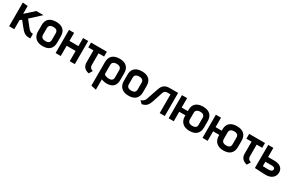

<svg xmlns="http://www.w3.org/2000/svg" viewBox="179 -1942 5449 3590"><g transform="rotate(30 2904.0 -147.5)"><path d="M387 -160 275 -301 492 -500H338L151 -331V-500L40 -512V0H151V-196L190 -226L279 -115Q301 -86 326 -60Q351 -34 382.5 -17Q414 0 456 0H497V-98H494Q478 -98 460.5 -103Q443 -108 425 -121Q407 -134 387 -160Z M972 -183V-320Q972 -413 918.5 -462.5Q865 -512 767 -512Q699 -512 651.5 -490.5Q604 -469 580 -427Q556 -385 556 -320V-183Q556 -130 578 -86.5Q600 -43 646.5 -16.5Q693 10 767 10Q871 10 921.5 -41.5Q972 -93 972 -183ZM860 -324V-177Q860 -155 851.5 -137Q843 -119 822.5 -108.5Q802 -98 767 -98Q730 -98 708 -109Q686 -120 677 -138.5Q668 -157 668 -177V-324Q668 -350 679 -367Q690 -384 711.5 -393Q733 -402 767 -402Q799 -402 819.5 -392.5Q840 -383 850 -365.5Q860 -348 860 -324Z M1348 -326H1154V-500H1043V0H1154V-221H1348V0H1458V-500H1348Z M1741 -148V-397H1861V-501H1519V-397H1631V-137Q1631 -108 1639 -82.5Q1647 -57 1663.5 -36.5Q1680 -16 1706 -2Q1732 12 1768 20L1814 -56Q1788 -64 1772 -75.5Q1756 -87 1748.5 -105Q1741 -123 1741 -148Z M2343 -168V-315Q2343 -407 2290.5 -457.5Q2238 -508 2140 -508Q2035 -508 1981 -459Q1927 -410 1927 -315V193L2038 217V-7Q2049 -2 2062.5 2.5Q2076 7 2090.5 10Q2105 13 2120 15Q2135 17 2150 17Q2213 17 2256 -3.5Q2299 -24 2321 -65Q2343 -106 2343 -168ZM2233 -318V-156Q2233 -133 2223.5 -116.5Q2214 -100 2195.5 -91Q2177 -82 2148 -82Q2133 -82 2114 -85Q2095 -88 2077.5 -94Q2060 -100 2049 -110Q2038 -120 2038 -133V-318Q2038 -345 2049.5 -362.5Q2061 -380 2083 -388.5Q2105 -397 2135 -397Q2167 -397 2189 -387.5Q2211 -378 2222 -360.5Q2233 -343 2233 -318Z M2825 -183V-320Q2825 -413 2771.5 -462.5Q2718 -512 2620 -512Q2552 -512 2504.5 -490.5Q2457 -469 2433 -427Q2409 -385 2409 -320V-183Q2409 -130 2431 -86.5Q2453 -43 2499.5 -16.5Q2546 10 2620 10Q2724 10 2774.5 -41.5Q2825 -93 2825 -183ZM2713 -324V-177Q2713 -155 2704.5 -137Q2696 -119 2675.5 -108.5Q2655 -98 2620 -98Q2583 -98 2561 -109Q2539 -120 2530 -138.5Q2521 -157 2521 -177V-324Q2521 -350 2532 -367Q2543 -384 2564.5 -393Q2586 -402 2620 -402Q2652 -402 2672.5 -392.5Q2693 -383 2703 -365.5Q2713 -348 2713 -324Z M3216 -500Q3166 -500 3133 -486Q3100 -472 3080.5 -449Q3061 -426 3049.5 -400Q3038 -374 3030 -350L2954 -126Q2943 -92 2929 -75Q2915 -58 2898 -49Q2881 -40 2859 -29L2915 24Q2960 14 2988.5 -3.5Q3017 -21 3037 -53.5Q3057 -86 3075 -141L3141 -342Q3149 -367 3161 -380.5Q3173 -394 3191 -399.5Q3209 -405 3234 -405H3290V-1H3400V-500Z M3537 -296V-205H3784V-296ZM4143 -183V-320Q4143 -413 4089.5 -462.5Q4036 -512 3938 -512Q3870 -512 3822.5 -490.5Q3775 -469 3751 -427Q3727 -385 3727 -320V-183Q3727 -130 3749 -86.5Q3771 -43 3817.5 -16.5Q3864 10 3938 10Q4041 10 4092 -41.5Q4143 -93 4143 -183ZM4030 -324V-177Q4030 -155 4022 -137Q4014 -119 3993.5 -108.5Q3973 -98 3937 -98Q3901 -98 3879 -109Q3857 -120 3847.5 -138.5Q3838 -157 3838 -177V-324Q3838 -350 3849.5 -367Q3861 -384 3882.5 -393Q3904 -402 3937 -402Q3970 -402 3990.5 -392.5Q4011 -383 4020.5 -365.5Q4030 -348 4030 -324ZM3483 0H3594V-500H3483Z M4269 -296V-205H4516V-296ZM4875 -183V-320Q4875 -413 4821.5 -462.5Q4768 -512 4670 -512Q4602 -512 4554.5 -490.5Q4507 -469 4483 -427Q4459 -385 4459 -320V-183Q4459 -130 4481 -86.5Q4503 -43 4549.5 -16.5Q4596 10 4670 10Q4773 10 4824 -41.5Q4875 -93 4875 -183ZM4762 -324V-177Q4762 -155 4754 -137Q4746 -119 4725.5 -108.5Q4705 -98 4669 -98Q4633 -98 4611 -109Q4589 -120 4579.5 -138.5Q4570 -157 4570 -177V-324Q4570 -350 4581.5 -367Q4593 -384 4614.5 -393Q4636 -402 4669 -402Q4702 -402 4722.5 -392.5Q4743 -383 4752.5 -365.5Q4762 -348 4762 -324ZM4215 0H4326V-500H4215Z M5155 -148V-397H5275V-501H4933V-397H5045V-137Q5045 -108 5053 -82.5Q5061 -57 5077.5 -36.5Q5094 -16 5120 -2Q5146 12 5182 20L5228 -56Q5202 -64 5186 -75.5Q5170 -87 5162.5 -105Q5155 -123 5155 -148Z M5593 -303H5456V-500H5345V-2Q5345 -2 5362.5 -1Q5380 0 5408.5 1.5Q5437 3 5469.5 5Q5502 7 5532 8Q5562 9 5584 9Q5651 9 5694.5 -14Q5738 -37 5759 -73.5Q5780 -110 5780 -151Q5780 -205 5754.5 -238.5Q5729 -272 5686.5 -287.5Q5644 -303 5593 -303ZM5571 -103Q5561 -103 5547.5 -103.5Q5534 -104 5518.5 -104.5Q5503 -105 5487 -105.5Q5471 -106 5456 -106V-201H5588Q5606 -201 5620 -198.5Q5634 -196 5644 -190Q5654 -184 5659 -175Q5664 -166 5664 -154Q5664 -135 5652.5 -124Q5641 -113 5620 -108Q5599 -103 5571 -103Z"/></g></svg>

Font: Advent Pro Expanded
Style: Bold
Weight: 700
Width: 7
Designer: VivaRado, Andreas Kalpakidis
Foundry: VivaRado, Andreas Kalpakidis
Version: Version 3.000